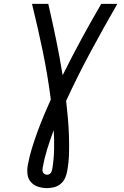

<svg xmlns="http://www.w3.org/2000/svg" viewBox="-20 -755 640 990"><path d="M223 215Q199 215 177 208Q155 201 140 184.5Q125 168 122 145Q119 122 123 98Q131 54 144 11.5Q157 -31 172.5 -73.5Q188 -116 205.5 -158Q223 -200 242 -242Q226 -367 200.5 -490.5Q175 -614 145 -735H229Q250 -644 269 -552Q288 -460 303 -367Q349 -460 399 -552Q449 -644 502 -735H585Q514 -612 447 -487.5Q380 -363 321 -235Q326 -191 330 -146.5Q334 -102 335.5 -57Q337 -12 336 33.5Q335 79 327 124Q324 143 316.5 161Q309 179 294 192Q279 205 260 210Q241 215 223 215ZM223 146Q229 146 234.5 143Q240 140 243 135Q246 130 247.5 124.5Q249 119 250 114Q258 64 259 14.5Q260 -35 257 -84Q239 -36 224 12Q209 60 200 109Q199 116 199 122.5Q199 129 202 134.5Q205 140 211 143Q217 146 223 146Z"/></svg>

Font: Zed Sans Extended
Style: Italic
Weight: 400
Width: 7
Italic angle: -9°
Designer: Belleve Invis
Foundry: Belleve Invis
Version: Version 1.0.0; ttfautohint (v1.8.4)